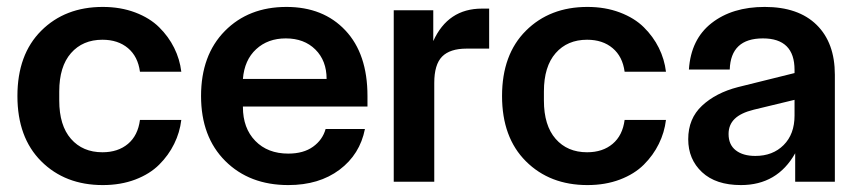

<svg xmlns="http://www.w3.org/2000/svg" viewBox="-20 -530 2501 560"><path d="M279.8 9.8Q169.9 9.8 100.3 -59.6Q30.8 -128.9 30.8 -250Q30.8 -371.1 100.3 -440.4Q169.9 -509.8 279.8 -509.8Q331.5 -509.8 374.3 -493.7Q417 -477.5 444.3 -450.4Q471.7 -423.3 488 -390.4Q504.4 -357.4 508.8 -320.8H388.2Q382.3 -365.2 353.3 -389.6Q324.2 -414.1 278.8 -414.1Q221.2 -414.1 187 -375Q152.8 -335.9 152.8 -263.2V-236.8Q152.8 -164.1 187 -125Q221.2 -85.9 278.8 -85.9Q324.2 -85.9 353.3 -110.4Q382.3 -134.8 388.2 -180.2H508.8Q504.4 -143.6 488 -110.4Q471.7 -77.1 444.3 -49.8Q417 -22.5 374.5 -6.3Q332 9.8 279.8 9.8Z M820.8 9.8Q707.5 9.8 637 -60.5Q566.4 -130.9 566.4 -250Q566.4 -369.1 635.7 -439.5Q705.1 -509.8 815.4 -509.8Q922.9 -509.8 987.3 -441.4Q1051.8 -373 1051.8 -250V-219.2H688.5V-217.8Q688.5 -156.2 724.6 -119.1Q760.7 -82 820.8 -82Q865.2 -82 893.1 -102.1Q920.9 -122.1 929.7 -153.8H1044.4Q1029.8 -79.6 970.2 -34.9Q910.6 9.8 820.8 9.8ZM688.5 -299.8H932.6Q932.6 -353 899.9 -385.5Q867.2 -418 813.5 -418Q761.2 -418 727.1 -386.5Q692.9 -355 688.5 -299.8Z M1128.4 0V-500H1243.7V-410.2Q1286.6 -504.9 1385.7 -504.9H1406.7V-388.2H1340.8Q1292.5 -388.2 1269.5 -365Q1246.6 -341.8 1246.6 -288.1V0Z M1693.4 9.8Q1583.5 9.8 1513.9 -59.6Q1444.3 -128.9 1444.3 -250Q1444.3 -371.1 1513.9 -440.4Q1583.5 -509.8 1693.4 -509.8Q1745.1 -509.8 1787.8 -493.7Q1830.6 -477.5 1857.9 -450.4Q1885.3 -423.3 1901.6 -390.4Q1918 -357.4 1922.4 -320.8H1801.8Q1795.9 -365.2 1766.8 -389.6Q1737.8 -414.1 1692.4 -414.1Q1634.8 -414.1 1600.6 -375Q1566.4 -335.9 1566.4 -263.2V-236.8Q1566.4 -164.1 1600.6 -125Q1634.8 -85.9 1692.4 -85.9Q1737.8 -85.9 1766.8 -110.4Q1795.9 -134.8 1801.8 -180.2H1922.4Q1918 -143.6 1901.6 -110.4Q1885.3 -77.1 1857.9 -49.8Q1830.6 -22.5 1788.1 -6.3Q1745.6 9.8 1693.4 9.8Z M2141.1 9.8Q2067.9 9.8 2027.6 -27.8Q1987.3 -65.4 1987.3 -124Q1987.3 -184.1 2027.6 -221.7Q2067.9 -259.3 2132.3 -275.9L2297.4 -316.9V-326.2Q2297.4 -418 2205.1 -418Q2111.3 -418 2108.4 -327.1H1989.3Q1995.1 -415.5 2055.4 -462.6Q2115.7 -509.8 2210.4 -509.8Q2308.6 -509.8 2361.8 -457.5Q2415 -405.3 2415 -312V0H2299.3V-83Q2247.1 9.8 2141.1 9.8ZM2105 -139.2Q2105 -107.9 2126 -91.6Q2147 -75.2 2183.1 -75.2Q2233.9 -75.2 2265.6 -106.9Q2297.4 -138.7 2297.4 -192.9V-238.8L2178.2 -210Q2140.6 -200.7 2122.8 -183.3Q2105 -166 2105 -139.2Z"/></svg>

Font: TASA Orbiter Display SemiBold
Style: Regular
Weight: 600
Designer: Weizhong Zhang
Version: Version 1.000;Glyphs 3.1.2 (3151)